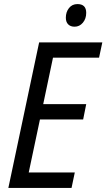

<svg xmlns="http://www.w3.org/2000/svg" viewBox="-20 -922 522 942"><path d="M172 -714H482L466 -639H240L192 -411H403L388 -336H176L121 -76H347L331 0H21ZM303 -835Q303 -863 318.5 -882.5Q334 -902 360 -902Q403 -902 403 -859Q403 -830 386.5 -810.5Q370 -791 346 -791Q326 -791 314.5 -802.5Q303 -814 303 -835Z"/></svg>

Font: Noto Sans UI Narrow
Style: Italic
Weight: 400
Width: 4
Italic angle: -12°
Designer: Monotype Design Team
Foundry: Monotype Imaging Inc.
Version: Version 1.001